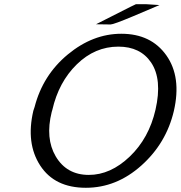

<svg xmlns="http://www.w3.org/2000/svg" viewBox="-20 -872 857 910"><path d="M435 -757 599 -840 624 -852H643H674L736 -848L611 -795Q518 -756 504 -756Q492 -756 469 -756.5Q446 -757 435 -757ZM138 -347Q141 -358 144 -365Q183 -516 301.5 -614Q420 -712 555 -712Q696 -712 768.5 -609.5Q841 -507 804 -346Q768 -193 650 -87.5Q532 18 387 18Q239 18 170.5 -87.5Q102 -193 138 -347ZM228 -351Q225 -342 225 -341Q194 -216 244 -131Q296 -43 401 -43Q504 -43 595 -130Q686 -217 717 -352Q750 -496 696 -576Q645 -651 541 -651Q430 -651 344 -567Q258 -483 228 -351Z"/></svg>

Font: Coval
Style: Light Italic
Weight: 300
Foundry: Context Ltd
Version: Version 001.000